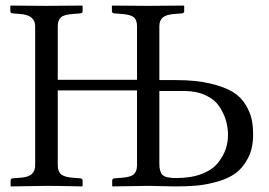

<svg xmlns="http://www.w3.org/2000/svg" viewBox="-20 -666 963 688"><path d="M551 -379H612Q683 -379 734.5 -366.5Q786 -354 815 -336Q844 -318 860.5 -290Q877 -262 882 -238Q887 -214 887 -183Q887 -135 869 -100Q851 -65 824.5 -45.5Q798 -26 758.5 -15Q719 -4 685 -1Q651 2 609 2Q590 2 558.5 1Q527 0 513 0L384 2L382 0V-19Q382 -26 390 -27L416 -29Q448 -31 459.5 -41.5Q471 -52 471 -74V-342H187V-74Q187 -51 199.5 -41Q212 -31 242 -29L268 -27Q276 -26 276 -19V0L274 2Q188 0 148 0L20 2L18 0V-19Q18 -26 25 -27L52 -29Q81 -31 93.5 -42Q106 -53 106 -74V-572Q106 -612 52 -616L25 -618Q17 -619 17 -626V-645L19 -646Q106 -645 145 -645L274 -646L276 -645V-626Q276 -619 268 -618L242 -616Q210 -614 198.5 -604Q187 -594 187 -572V-380H471V-572Q471 -595 459 -604.5Q447 -614 416 -616L390 -618Q381 -619 381 -626V-645L383 -646Q470 -645 509 -645L638 -646L640 -645V-626Q640 -619 632 -618L606 -616Q576 -614 563.5 -603.5Q551 -593 551 -572ZM551 -340V-79Q551 -51 562 -39.5Q573 -28 611 -28Q665 -28 703.5 -43Q742 -58 761.5 -83Q781 -108 789 -132.5Q797 -157 797 -183Q797 -208 790 -233Q783 -258 766.5 -283.5Q750 -309 717 -324.5Q684 -340 639 -340Z"/></svg>

Font: Linux Libertine Initials O
Style: Initials
Weight: 400
Designer: Philipp H. Poll
Foundry: Philipp H. Poll
Version: Version 5.0.6